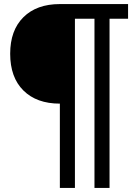

<svg xmlns="http://www.w3.org/2000/svg" viewBox="-20 -732 685 943"><path d="M274 191V-712H609V-640H518V191H444V-640H348V191ZM274 -223Q160 -223 95 -287.5Q30 -352 30 -468Q30 -583 95 -647.5Q160 -712 274 -712Z"/></svg>

Font: 42dot Sans Light SemiBold
Style: Regular
Weight: 600
Version: Version 1.000